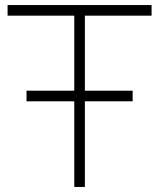

<svg xmlns="http://www.w3.org/2000/svg" viewBox="-20 -740 630 760"><path d="M85 -339V-381H505V-339ZM274 0V-678H10V-720H580V-678H316V0Z"/></svg>

Font: Hauora
Style: Regular
Weight: 400
Designer: Wayne Shih
Foundry: WCYS
Version: Version 1.001